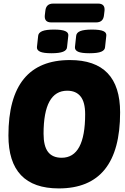

<svg xmlns="http://www.w3.org/2000/svg" viewBox="-20 -1043 698 1071"><path d="M308 8Q27 8 27 -287Q27 -708 370 -708Q650 -708 650 -416Q650 8 308 8ZM324 -163Q455 -163 455 -406Q455 -473 429.5 -505Q404 -537 355 -537Q223 -537 223 -297Q223 -228 248 -195.5Q273 -163 324 -163ZM479 -746Q434 -746 415.5 -754.5Q397 -763 398 -780L405 -844Q407 -861 427.5 -869.5Q448 -878 493 -878Q538 -878 556.5 -869.5Q575 -861 573 -844L566 -780Q565 -763 544.5 -754.5Q524 -746 479 -746ZM267 -746Q223 -746 204 -754.5Q185 -763 186 -780L193 -844Q195 -861 216 -869.5Q237 -878 281 -878Q325 -878 344 -869.5Q363 -861 361 -844L354 -780Q353 -763 332 -754.5Q311 -746 267 -746ZM266 -918Q226 -918 230 -958L233 -983Q237 -1023 277 -1023H527Q567 -1023 563 -983L560 -958Q556 -918 516 -918Z"/></svg>

Font: Asap Semi Condensed Semi Condensed Black
Style: Italic
Weight: 900
Width: 4
Italic angle: -6°
Designer: Pablo Cosgaya
Foundry: Omnibus-Type
Version: Version 3.001; ttfautohint (v1.8.4.7-5d5b)